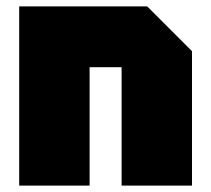

<svg xmlns="http://www.w3.org/2000/svg" viewBox="-20 -580 660 600"><path d="M40 0V-560H440L580 -420V0H360V-370H260V0Z"/></svg>

Font: Tektur Black
Style: Regular
Weight: 900
Designer: Adam Jagosz
Foundry: Adam Jagosz
Version: Version 1.005;gftools[0.9.30]